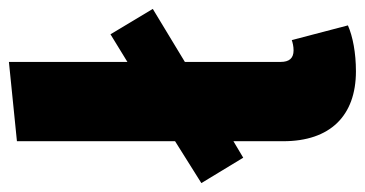

<svg xmlns="http://www.w3.org/2000/svg" viewBox="-228 -587 819 431"><g transform="rotate(-90 181.5 -371.5)"><path d="M284 -122C266 -122 258 -132 258 -151V-366L377 -438L320 -533L258 -495V-761L80 -743V-388L-14 -329L43 -235L80 -257V-145C80 -40 137 18 237 18C278 18 315 11 340 0L307 -126C301 -124 293 -122 284 -122Z"/></g></svg>

Font: Fira Sans ExtraBold
Style: Regular
Weight: 800
Designer: bBox Type GmbH & Carrois Corporate GbR & Edenspiekermann AG
Foundry: bBox Type GmbH & Carrois Corporate GbR & Edenspiekermann AG
Version: Version 4.300;PS 004.300;hotconv 1.0.88;makeotf.lib2.5.64775